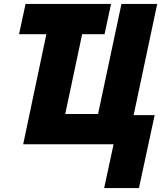

<svg xmlns="http://www.w3.org/2000/svg" viewBox="-20 -734 850 977"><path d="M510 223H687L767 -148H660L780 -714H598L479 -154H312L398 -560H512L545 -714H110L77 -560H216L98 0H558Z"/></svg>

Font: Noto Sans SemiCondensed Black
Style: Italic
Weight: 900
Width: 4
Italic angle: -12°
Designer: Monotype Design Team
Foundry: Monotype Imaging Inc.
Version: Version 2.013